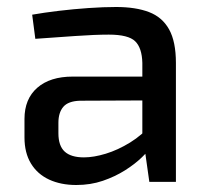

<svg xmlns="http://www.w3.org/2000/svg" viewBox="-20 -520 596 549"><path d="M312 -500Q368 -500 406 -485.5Q444 -471 463.5 -436Q483 -401 483 -340V0H407L392 -106L387 -118V-340Q386 -383 366.5 -402Q347 -421 291 -421Q252 -421 194.5 -417Q137 -413 81 -409L72 -478Q106 -484 148 -489Q190 -494 233 -497Q276 -500 312 -500ZM439 -301 438 -233 209 -232Q175 -231 161 -214.5Q147 -198 147 -169V-139Q147 -103 165 -86.5Q183 -70 220 -70Q248 -70 282.5 -80.5Q317 -91 352 -112.5Q387 -134 415 -167V-104Q406 -90 386 -70.5Q366 -51 337.5 -33Q309 -15 274 -3Q239 9 198 9Q154 9 120.5 -6.5Q87 -22 68.5 -52.5Q50 -83 50 -127V-180Q50 -237 86.5 -269Q123 -301 188 -301Z"/></svg>

Font: Exo 2 Medium
Style: Regular
Weight: 500
Designer: Natanael Gama
Foundry: Natanael Gama
Version: Version 2.010